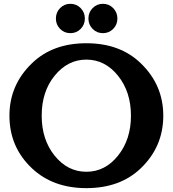

<svg xmlns="http://www.w3.org/2000/svg" viewBox="-20 -973 902 1003"><path d="M463.9 -930.7Q485.8 -953.1 517.6 -953.1Q549.3 -953.1 571.3 -930.7Q593.3 -908.2 593.3 -876.2Q593.3 -844.2 571.3 -822Q549.3 -799.8 517.6 -799.8Q485.8 -799.8 463.9 -822Q441.9 -844.2 441.9 -876.2Q441.9 -908.2 463.9 -930.7ZM293.9 -930.7Q315.9 -953.1 347.7 -953.1Q379.4 -953.1 401.4 -930.7Q423.3 -908.2 423.3 -876.2Q423.3 -844.2 401.4 -822Q379.4 -799.8 347.7 -799.8Q315.9 -799.8 293.9 -822Q272 -844.2 272 -876.2Q272 -908.2 293.9 -930.7ZM431.2 9.8Q257.3 9.8 147.5 -93.3Q29.3 -204.1 29.3 -368.7Q29.3 -528.8 146.5 -642.1Q254.4 -747.1 431.2 -747.1Q607.9 -747.1 715.8 -642.1Q833 -528.8 833 -368.7Q833 -206.1 714.8 -93.3Q606.9 9.8 431.2 9.8ZM664.1 -368.2Q664.1 -493.2 596.7 -577.1Q528.8 -661.6 431.2 -661.6Q333.5 -661.6 265.1 -577.1Q197.8 -494.1 197.8 -368.7Q197.8 -243.7 265.1 -160.2Q333 -75.7 431.2 -75.7Q529.3 -75.7 596.7 -160.2Q664.1 -244.6 664.1 -368.2Z"/></svg>

Font: Classica
Style: Bold
Weight: 700
Designer: Wojciech Kalinowski "wmk69" (wmk69@o2.pl)
Foundry: Wojciech Kalinowski "wmk69" (wmk69@o2.pl)
Version: Version 2.1.1; 2021-05-14